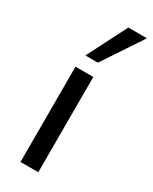

<svg xmlns="http://www.w3.org/2000/svg" viewBox="-197 -802 678 850"><g transform="rotate(30 142.0 -377.0)"><path d="M73 0V-487H164V0ZM86 -552 189 -754H284L150 -552Z"/></g></svg>

Font: Nunito Sans Medium
Style: Regular
Weight: 500
Designer: Vernon Adams
Foundry: Vernon Adams
Version: Version 3.101; ttfautohint (v1.8.4.7-5d5b);gftools[0.9.27]